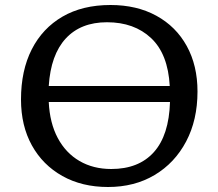

<svg xmlns="http://www.w3.org/2000/svg" viewBox="-20 -734 874 768"><path d="M412 14Q308 14 229.5 -30Q151 -74 107.5 -152.5Q64 -231 64 -336Q64 -452 107 -536.5Q150 -621 230 -667.5Q310 -714 422 -714Q527 -714 605.5 -671Q684 -628 727 -550Q770 -472 770 -368Q770 -254 724.5 -168Q679 -82 598.5 -34Q518 14 412 14ZM175 -390H659Q652 -518 584.5 -581.5Q517 -645 408 -645Q303 -645 243 -580Q183 -515 175 -390ZM425 -58Q535 -58 595.5 -125.5Q656 -193 660 -326H175Q179 -242 211 -182Q243 -122 298 -90Q353 -58 425 -58Z"/></svg>

Font: Literata 7pt
Style: Regular
Weight: 400
Designer: Latin by Veronika Burian and Jose Scaglione. Greek by Irene Vlachou. Cyrillic by Vera Evstafieva.
Foundry: TypeTogether
Version: Version 3.002